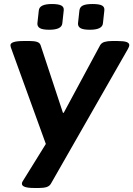

<svg xmlns="http://www.w3.org/2000/svg" viewBox="-20 -729 663 955"><path d="M150 206Q89 206 89 185Q89 180 91.5 175Q94 170 97 166L208 -13L38 -482Q32 -497 32 -504Q32 -525 98 -525H129Q151 -525 164.5 -520.5Q178 -516 182 -504L293 -168H297L478 -504Q485 -516 500 -520.5Q515 -525 537 -525H564Q596 -525 609.5 -520Q623 -515 623 -505Q623 -497 616 -485L233 185Q226 197 211.5 201.5Q197 206 175 206ZM427 -581Q394 -581 380.5 -589Q367 -597 368 -613L375 -677Q377 -694 392 -701.5Q407 -709 440 -709Q474 -709 487.5 -701.5Q501 -694 499 -677L492 -613Q489 -581 427 -581ZM225 -581Q192 -581 178.5 -589Q165 -597 166 -613L173 -677Q176 -709 238 -709Q271 -709 285 -701.5Q299 -694 297 -677L290 -613Q287 -581 225 -581Z"/></svg>

Font: Asap Expanded Expanded Regular
Style: Bold Italic
Weight: 700
Width: 7
Italic angle: -6°
Designer: Pablo Cosgaya
Foundry: Omnibus-Type
Version: Version 3.001; ttfautohint (v1.8.4.7-5d5b)